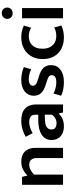

<svg xmlns="http://www.w3.org/2000/svg" viewBox="712 -1462 760 2225"><g transform="rotate(-90 1092.5 -350.0)"><path d="M181 0H63V-475H155L170 -412Q204 -446 243 -465Q282 -484 330 -484Q407 -484 449 -441.5Q491 -399 491 -321V0H373V-307Q373 -345 353.5 -368.5Q334 -392 295 -392Q266 -392 236 -376.5Q206 -361 181 -335Z M619 -433Q663 -457 708 -470.5Q753 -484 807 -484Q849 -484 883 -474.5Q917 -465 942 -444Q967 -423 980.5 -389.5Q994 -356 994 -308V0H901L889 -50H886Q835 10 741 10Q666 10 624 -29.5Q582 -69 582 -132Q582 -172 599 -201Q616 -230 645.5 -249Q675 -268 716 -277.5Q757 -287 805 -287H875V-320Q875 -359 852 -375.5Q829 -392 790 -392Q762 -392 730.5 -383Q699 -374 661 -352ZM876 -212 822 -210Q756 -208 730 -187.5Q704 -167 704 -138Q704 -101 726 -88Q748 -75 777 -75Q806 -75 832.5 -89.5Q859 -104 876 -130Z M1402 -369Q1343 -397 1287 -397Q1250 -397 1230.5 -384Q1211 -371 1211 -348Q1211 -329 1227 -315.5Q1243 -302 1291 -288L1321 -279Q1385 -260 1417.5 -227Q1450 -194 1450 -140Q1450 -71 1398 -30.5Q1346 10 1256 10Q1159 10 1095 -22L1121 -110Q1150 -96 1182.5 -87Q1215 -78 1250 -78Q1333 -78 1333 -131Q1333 -155 1313.5 -167Q1294 -179 1247 -193L1216 -203Q1154 -223 1124.5 -255.5Q1095 -288 1095 -341Q1095 -372 1108 -398.5Q1121 -425 1144.5 -444Q1168 -463 1201.5 -473.5Q1235 -484 1276 -484Q1317 -484 1355.5 -476.5Q1394 -469 1427 -454Z M1788 -78Q1820 -78 1844.5 -85.5Q1869 -93 1886 -102L1909 -19Q1887 -8 1851 1Q1815 10 1772 10Q1719 10 1673 -5.5Q1627 -21 1593 -52Q1559 -83 1539.5 -129Q1520 -175 1520 -236Q1520 -292 1538.5 -338Q1557 -384 1590.5 -416.5Q1624 -449 1670.5 -466.5Q1717 -484 1773 -484Q1804 -484 1837 -478Q1870 -472 1908 -454L1883 -370Q1860 -383 1836 -390Q1812 -397 1786 -397Q1720 -397 1680 -356.5Q1640 -316 1640 -239Q1640 -194 1653 -163Q1666 -132 1687 -113Q1708 -94 1734.5 -86Q1761 -78 1788 -78Z M1993 0V-475H2111V0ZM2052 -584Q2021 -584 2003.5 -602Q1986 -620 1986 -647Q1986 -673 2004 -691.5Q2022 -710 2052 -710Q2081 -710 2099 -692Q2117 -674 2117 -647Q2117 -620 2099 -602Q2081 -584 2052 -584Z"/></g></svg>

Font: Mukta SemiBold
Style: Regular
Weight: 600
Designer: Girish Dalvi and Yashodeep Gholap
Foundry: Ek Type
Version: Version 2.538;PS 1.002;hotconv 16.6.51;makeotf.lib2.5.65220;